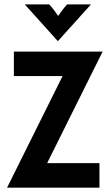

<svg xmlns="http://www.w3.org/2000/svg" viewBox="-20 -862 512 882"><path d="M245.8 -672.9 397.9 -841.7H288.2C272.9 -825 261.1 -809 247.2 -788.9C233.3 -809 221.5 -825 206.2 -841.7H93.8ZM12.5 0H436.8V-112.5H196.5L451.4 -625H43.8V-512.5H267.4Z"/></svg>

Font: Afacad
Style: Bold
Weight: 700
Designer: Kristian Moeller
Foundry: Dicotype
Version: Version 1.000